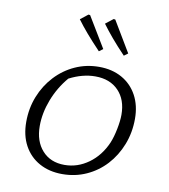

<svg xmlns="http://www.w3.org/2000/svg" viewBox="-85 -837 805 917"><g transform="rotate(10 317.0 -379.0)"><path d="M278 7Q215 7 167 -19.5Q119 -46 92.5 -94.5Q66 -143 66 -209Q66 -275 89 -333Q112 -391 153 -435Q194 -479 248 -503.5Q302 -528 364 -528Q427 -528 474.5 -501.5Q522 -475 548.5 -426.5Q575 -378 575 -313Q575 -246 552 -187.5Q529 -129 489 -85.5Q449 -42 395 -17.5Q341 7 278 7ZM281 -38Q344 -38 397.5 -76.5Q451 -115 480 -182Q492 -211 500 -251.5Q508 -292 508 -321Q508 -394 466.5 -437Q425 -480 354 -480Q292 -480 228 -447Q183 -394 158 -329Q133 -264 133 -201Q133 -127 173 -82.5Q213 -38 281 -38ZM349 -601Q310 -642 282.5 -674Q255 -706 233 -736L270 -765L278 -764L368 -615ZM470 -601Q431 -642 404 -674Q377 -706 355 -736L392 -765L400 -764L489 -615Z"/></g></svg>

Font: Piazzolla SC Light
Style: Italic
Weight: 300
Italic angle: -11.3°
Designer: Juan Pablo del Peral
Foundry: Huerta Tipografica
Version: Version 1.330